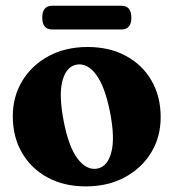

<svg xmlns="http://www.w3.org/2000/svg" viewBox="-20 -637 604 668"><path d="M285 -473.5Q361 -473.5 418.2 -442.5Q475.5 -411.5 507.2 -356.5Q539 -301.5 539 -229.5Q539 -160.5 506 -106.2Q473 -52 414.2 -20.2Q355.5 11.5 278.5 11.5Q202.5 11.5 145.5 -19.5Q88.5 -50.5 56.5 -105.5Q24.5 -160.5 24.5 -232.5Q24.5 -301 57.5 -355.5Q90.5 -410 149.2 -441.8Q208 -473.5 285 -473.5ZM319 -50.5Q354 -57.5 367.2 -106.8Q380.5 -156 363 -246Q345 -337 314 -378Q283 -419 245.5 -412Q210.5 -405 197.2 -356Q184 -307 201.5 -216Q219 -125 250.5 -84.2Q282 -43.5 319 -50.5ZM127 -575.5Q127 -617 161.5 -617H402.5Q437 -617 437 -575.5Q437 -534.5 402.5 -534.5H161.5Q127 -534.5 127 -575.5Z"/></svg>

Font: Fraunces 72pt Soft
Style: Bold
Weight: 700
Version: Version 1.000;[b76b70a41]